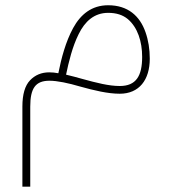

<svg xmlns="http://www.w3.org/2000/svg" viewBox="-20 -350 652 728"><path d="M390.1 -330.1C327.6 -330.1 285.6 -295.4 257.3 -243.7C229 -191.9 212.4 -128.9 201.2 -72.3C189 -74.7 177.2 -75.7 166.5 -75.7C137.2 -75.7 112.8 -65.4 93.8 -45.4C74.7 -25.4 64.9 7.8 64.9 53.7V357.9H94.7V54.2C94.7 -15.6 114.7 -43.9 167.5 -43.9C196.8 -43.9 238.8 -35.2 285.2 -21.5C336.4 -7.3 388.7 5.4 434.1 5.4C507.8 5.4 547.9 -47.4 547.9 -127.4C547.9 -163.6 542.5 -197.3 531.7 -228C510.3 -289.6 464.8 -330.1 390.1 -330.1ZM390.1 -301.3C420.9 -301.3 445.3 -293.5 464.4 -277.8C502 -246.1 519 -192.4 519 -134.3C519 -62 496.1 -23.9 434.1 -23.9C393.1 -23.9 347.2 -35.6 292 -50.8C272.9 -56.2 249.5 -62.5 230.5 -66.9C240.7 -115.7 254.4 -172.9 278.3 -220.7C301.8 -268.6 336.9 -301.3 390.1 -301.3Z"/></svg>

Font: Estedad Thin
Style: Regular
Weight: 100
Designer: Amin Abedi
Version: Version 7.3